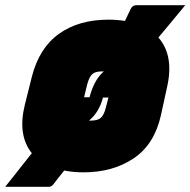

<svg xmlns="http://www.w3.org/2000/svg" viewBox="-73 -646 736 742"><path d="M346 -570Q380 -570 410 -565Q416 -578 421.5 -589.5Q427 -601 433 -613Q439 -626 456 -626H643Q619 -597 602 -576.5Q585 -556 570.5 -538.5Q556 -521 539 -501Q600 -432 573 -311L549 -201Q524 -88 443.5 -34Q363 20 250 20Q209 20 175 13Q162 30 150.5 44Q139 58 132 68Q125 76 116 76H-53Q-41 61 -21.5 36.5Q-2 12 17.5 -13Q37 -38 50 -54Q-6 -124 23 -241L50 -349Q78 -460 154.5 -515Q231 -570 346 -570ZM320 -370Q295 -370 283.5 -359.5Q272 -349 264 -320L252 -270H273Q281 -301 294 -326Q307 -351 328 -370Q328 -370 327 -370Q326 -370 320 -370ZM336 -230 346 -269H325Q310 -212 271 -180Q271 -180 272.5 -180Q274 -180 280 -180Q305 -180 317 -191Q329 -202 336 -230Z"/></svg>

Font: Recursive Mn Lnr St XBk
Style: Italic
Weight: 1000
Italic angle: -15°
Monospace: yes
Version: Version 1.079;hotconv 1.0.112;makeotfexe 2.5.65598; ttfautoh